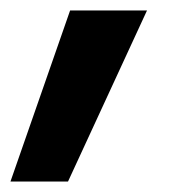

<svg xmlns="http://www.w3.org/2000/svg" viewBox="-67 -191 358 367"><path d="M214 -171H67L-47 156H63Z"/></svg>

Font: Geom Bold
Style: Bold Italic
Weight: 700
Italic angle: -10°
Version: Version 1.102